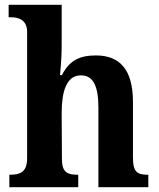

<svg xmlns="http://www.w3.org/2000/svg" viewBox="-20 -780 663 800"><path d="M19 0H306V-52H303C262 -52 238 -61 238 -117L237 -310C237 -394 255 -466 317 -466C371 -466 390 -417 390 -331V0H598V-52H596C554 -52 534 -61 534 -123V-355C534 -490 479 -549 380 -549C314 -549 270 -530 238 -467H230C231 -474 237 -538 237 -585V-760H16V-708H27C53 -708 93 -700 93 -647V-121C93 -61 62 -52 22 -52H19Z"/></svg>

Font: Noto Serif Tamil SemiCondensed
Style: Bold
Weight: 700
Width: 4
Designer: Indian Type Foundry, Tom Grace, and the Monotype Design Team
Foundry: Monotype Imaging Inc.
Version: Version 2.004